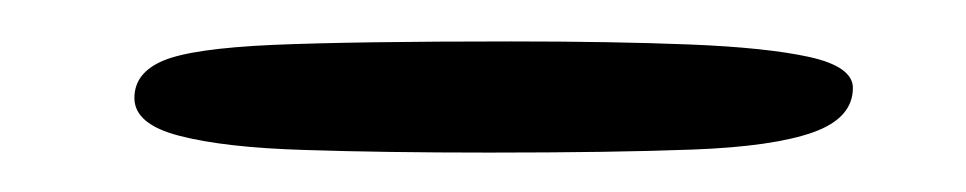

<svg xmlns="http://www.w3.org/2000/svg" viewBox="-20 -562 478 95"><path d="M222 -486.5Q170 -486.5 130.5 -487.8Q91 -489 68.8 -494.8Q46.5 -500.5 46.5 -513.5Q46.5 -526 60.8 -532Q75 -538 115.2 -539.8Q155.5 -541.5 233 -541.5Q283 -541.5 321 -540Q359 -538.5 380.5 -533.8Q402 -529 402 -518.5Q402 -503.5 382.2 -496.5Q362.5 -489.5 322.8 -488Q283 -486.5 222 -486.5Z"/></svg>

Font: Gluten Thin Light
Style: Regular
Weight: 300
Version: Version 1.300